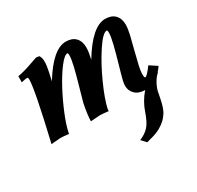

<svg xmlns="http://www.w3.org/2000/svg" viewBox="-165 -687 1188 1159"><g transform="rotate(-30 429.5 -107.5)"><path d="M696.3 -490.7Q740.2 -490.7 763.9 -466.1Q787.6 -441.4 787.6 -398.4Q787.6 -372.1 777.8 -329.1Q772 -304.2 756.3 -244.1Q740.7 -184.1 732.4 -146.7Q724.1 -109.4 724.1 -90.3Q724.1 -63.5 731 -63.5Q742.7 -63.5 782.7 -117.7L834.5 -83.5Q824.7 -68.4 809.1 -51.8H812.5Q791.5 -35.2 774.9 -4.9Q758.3 25.4 753.4 49.8Q752 58.1 748.5 75.7Q745.1 93.3 743.4 100.6Q741.7 107.9 738.3 122.6Q734.9 137.2 731.9 144.5Q729 151.9 724.4 163.6Q719.7 175.3 714.1 183.1Q708.5 190.9 700.9 200.7Q693.4 210.4 684.1 218.8Q674.8 227.1 663.1 235.4Q641.6 250.5 620.1 259Q598.6 267.6 575.9 273.2Q553.2 278.8 544.9 281.7L514.6 249Q557.1 231.4 581.1 204.1Q605 176.8 625 117.7Q646.5 53.7 691.4 2.4Q646.5 1.5 622.8 -22.5Q599.1 -46.4 599.1 -79.1Q599.1 -97.2 604 -116.2Q611.3 -146 631.1 -214.1Q650.9 -282.2 663.1 -332.3Q675.3 -382.3 675.3 -407.7Q675.3 -424.8 669.4 -424.8Q642.1 -424.8 591.1 -347.4Q540 -270 495.6 -171.4Q451.2 -72.8 438 -10.7Q437.5 -6.3 437.5 2.4Q396.5 -2.4 377 -2.4L313.5 2Q313.5 -35.6 329.1 -116.2Q335.4 -140.6 356.2 -212.4Q377 -284.2 388.7 -333.3Q400.4 -382.3 400.4 -407.7Q400.4 -424.8 395 -424.8Q374.5 -424.8 337.6 -376.2Q300.8 -327.6 265.4 -261.2Q230 -194.8 200.4 -122.8Q170.9 -50.8 162.6 -5.9H162.1Q162.1 -4.4 161.9 -2Q161.6 0.5 161.1 2Q119.6 -2.9 103 -2.9L38.6 2.4Q117.7 -334 117.7 -401.4Q117.7 -418 110.4 -418Q103.5 -418 69.8 -410.6L70.3 -452.6Q101.1 -458.5 126 -465.8Q150.9 -473.1 176.8 -482.7Q202.6 -492.2 219.2 -497.1L240.7 -494.1Q252 -477.1 252 -450.7Q252 -423.3 242.7 -380.9Q234.9 -343.8 230.5 -325.2Q332 -490.7 421.9 -490.7Q465.8 -490.7 489.3 -466.1Q512.7 -441.4 512.7 -398.4Q512.7 -370.1 503.4 -329.1Q501.5 -322.8 501 -318.4Q605 -490.7 696.3 -490.7Z"/></g></svg>

Font: Flanker
Style: Bold Italic
Weight: 700
Italic angle: -12°
Designer: Flanker
Version: Version 2.000